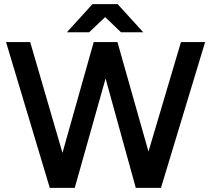

<svg xmlns="http://www.w3.org/2000/svg" viewBox="-20 -902 1014 922"><path d="M487 -525 339 0H219L9 -700H125L280 -168L430 -700H544L693 -174L849 -700H965L753 0H632ZM485 -820 408 -747H301L424 -882H545L668 -747H561Z"/></svg>

Font: Oak Sans SemiBold
Style: Regular
Weight: 600
Designer: Erik Kennedy, Walven
Foundry: Erik Kennedy, Walven
Version: Version 1.000